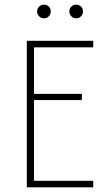

<svg xmlns="http://www.w3.org/2000/svg" viewBox="-20 -799 464 819"><path d="M94.4 0V-625H377.8V-597.2H125V-398.6H329.2V-372.2H125V-27.8H377.8V0ZM304.9 -720.8Q293.1 -720.8 284.4 -729.5Q275.7 -738.2 275.7 -750Q275.7 -762.5 284.4 -770.8Q293.1 -779.2 304.9 -779.2Q317.4 -779.2 325.7 -770.8Q334 -762.5 334 -750Q334 -738.2 325.7 -729.5Q317.4 -720.8 304.9 -720.8ZM167.4 -720.8Q155.6 -720.8 146.9 -729.5Q138.2 -738.2 138.2 -750Q138.2 -762.5 146.9 -770.8Q155.6 -779.2 167.4 -779.2Q179.9 -779.2 188.2 -770.8Q196.5 -762.5 196.5 -750Q196.5 -738.2 188.2 -729.5Q179.9 -720.8 167.4 -720.8Z"/></svg>

Font: Afacad Flux Thin
Style: Regular
Weight: 250
Designer: Kristian Moeller
Foundry: Dicotype
Version: Version 1.100